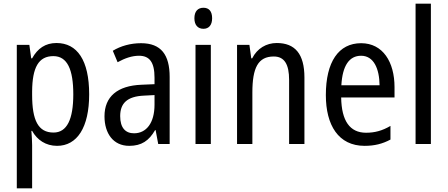

<svg xmlns="http://www.w3.org/2000/svg" viewBox="-20 -780 2424 1040"><path d="M286 -547C226 -547 184 -518 154 -464H149L139 -537H71V240H154V6C154 -16 152 -44 150 -71H154C181 -22 228 10 289 10C398 10 463 -90 463 -269C463 -454 398 -547 286 -547ZM269 -476C345 -476 377 -403 377 -269C377 -134 343 -62 270 -62C187 -62 154 -128 154 -266V-285C155 -415 189 -476 269 -476Z M744 -546C687 -546 634 -531 591 -505L617 -443C657 -465 695 -478 733 -478C790 -478 817 -443 817 -359V-324L747 -321C615 -316 546 -256 546 -150C546 -58 593 10 680 10C747 10 787 -18 820 -75H823L837 0H899V-363C899 -483 853 -546 744 -546ZM760 -262 817 -265V-213C817 -113 772 -58 706 -58C660 -58 631 -87 631 -151C631 -220 668 -258 760 -262Z M1082 -738C1052 -738 1033 -719 1033 -681C1033 -644 1052 -624 1082 -624C1111 -624 1129 -644 1129 -681C1129 -719 1112 -738 1082 -738ZM1122 -537H1039V0H1122Z M1479 -547C1423 -547 1373 -518 1346 -464H1341L1331 -537H1264V0H1347V-279C1347 -413 1378 -474 1463 -474C1521 -474 1546 -431 1546 -347V0H1629V-360C1629 -488 1578 -547 1479 -547Z M1936 -546C1814 -546 1745 -445 1745 -265C1745 -102 1813 10 1955 10C2009 10 2052 -1 2095 -24V-98C2051 -72 2010 -61 1963 -61C1875 -61 1830 -125 1828 -252H2117V-308C2117 -444 2054 -546 1936 -546ZM1936 -478C2005 -478 2035 -407 2036 -318H1829C1835 -425 1872 -478 1936 -478Z M2314 0V-760H2231V0Z"/></svg>

Font: Noto Sans Arabic UI Cn
Style: Regular
Weight: 400
Width: 3
Designer: Monotype Design Team, Nadine Chahine and Nizar Qandah
Foundry: Monotype Imaging Inc.
Version: Version 2.010